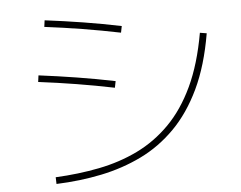

<svg xmlns="http://www.w3.org/2000/svg" viewBox="-53 -796 1105 880"><g transform="rotate(-5 500.0 -356.0)"><path d="M172 20 171 -11Q276 -16 372 -35Q468 -54 550.5 -94Q633 -134 700 -201.5Q767 -269 814.5 -370Q862 -471 887 -613L918 -608Q893 -461 843 -356Q793 -251 722.5 -180Q652 -109 565.5 -67Q479 -25 380 -4.5Q281 16 172 20ZM533 -675 527 -645Q439 -663 353 -677Q267 -691 179 -702L183 -732Q271 -721 358.5 -707Q446 -693 533 -675ZM483 -426 477 -396Q389 -414 303 -428Q217 -442 129 -453L133 -483Q220 -472 307.5 -458Q395 -444 483 -426Z"/></g></svg>

Font: Murecho Thin ExtraLight
Style: Regular
Weight: 250
Version: Version 1.010